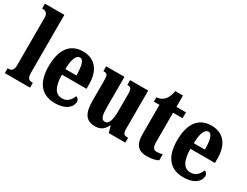

<svg xmlns="http://www.w3.org/2000/svg" viewBox="-73 -1285 2343 1820"><g transform="rotate(30 1099.0 -375.0)"><path d="M15 0H291V-53H282C250 -53 228 -67 228 -125V-760H15V-707H25C41 -707 79 -699 79 -646V-125C79 -67 57 -53 25 -53H15Z M566 10C694 10 744 -53 744 -106C744 -128 729 -143 711 -149C692 -100 660 -63 604 -63C531 -63 493 -123 491 -258H760V-307C760 -465 683 -549 557 -549C420 -549 342 -453 342 -265C342 -91 415 10 566 10ZM614 -320H493C493 -427 520 -485 560 -485C598 -485 614 -423 614 -320Z M1006 10C1064 10 1103 -16 1128 -71H1132L1153 0H1334V-53H1325C1295 -53 1275 -58 1275 -116V-536H1077V-483H1080C1110 -483 1127 -477 1127 -419V-227C1127 -134 1110 -74 1066 -74C1024 -74 1015 -118 1015 -216V-536H815V-483H818C859 -483 866 -470 866 -413V-188C866 -53 906 10 1006 10Z M1571 10C1634 10 1677 -5 1696 -16V-82C1678 -76 1657 -73 1634 -73C1595 -73 1584 -99 1584 -159V-472H1688V-536H1584V-660H1500C1492 -614 1478 -584 1463 -565C1447 -544 1418 -522 1374 -520V-472H1435V-148C1435 -31 1487 10 1571 10Z M1972 10C2100 10 2150 -53 2150 -106C2150 -128 2135 -143 2117 -149C2098 -100 2066 -63 2010 -63C1937 -63 1899 -123 1897 -258H2166V-307C2166 -465 2089 -549 1963 -549C1826 -549 1748 -453 1748 -265C1748 -91 1821 10 1972 10ZM2020 -320H1899C1899 -427 1926 -485 1966 -485C2004 -485 2020 -423 2020 -320Z"/></g></svg>

Font: Noto Serif Hebrew ExtraCondensed ExtraBold
Style: Regular
Weight: 800
Width: 2
Designer: Monotype Design Team
Foundry: Monotype Imaging Inc.
Version: Version 2.004